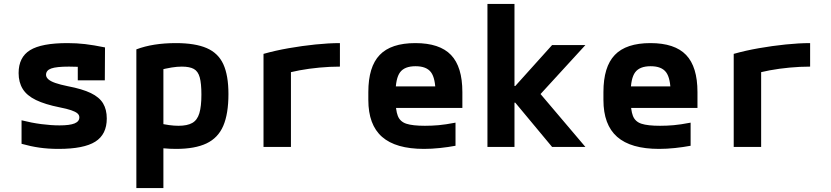

<svg xmlns="http://www.w3.org/2000/svg" viewBox="-20 -750 4240 980"><path d="M279 10Q226 10 181 3.5Q136 -3 90 -16V-136Q141 -123 191 -116.5Q241 -110 284 -110Q336 -110 360.5 -120Q385 -130 385 -151Q385 -163 375 -171.5Q365 -180 343 -187.5Q321 -195 285 -202Q210 -217 163.5 -239.5Q117 -262 96 -296Q75 -330 75 -377Q75 -458 133.5 -494Q192 -530 324 -530Q371 -530 414 -525Q457 -520 516 -508L515 -340H377V-480L437 -405Q404 -408 378 -409Q352 -410 332 -410Q268 -410 241.5 -400.5Q215 -391 215 -368Q215 -356 226.5 -345.5Q238 -335 262.5 -326.5Q287 -318 326 -310Q400 -296 443.5 -275Q487 -254 506 -222.5Q525 -191 525 -145Q525 -64 466.5 -27Q408 10 279 10Z M676 -498Q760 -530 878 -530Q976 -530 1035 -504.5Q1094 -479 1120 -422Q1146 -365 1146 -270Q1146 -169 1119.5 -107.5Q1093 -46 1034 -18Q975 10 879 10Q846 10 815 7Q784 4 755 -1L778 -124Q817 -115 843 -111.5Q869 -108 891 -108Q936 -108 961.5 -122.5Q987 -137 997.5 -172Q1008 -207 1008 -267Q1008 -324 999.5 -355Q991 -386 969.5 -398Q948 -410 908 -410Q884 -410 856 -405.5Q828 -401 784 -390L814 -462V210H676Z M1325 -475Q1385 -492 1453.5 -504Q1522 -516 1590 -523Q1658 -530 1715 -530V-410Q1664 -410 1610.5 -405Q1557 -400 1508.5 -391Q1460 -382 1423 -370L1465 -435V0H1325Z M2144 10Q2000 10 1930 -51.5Q1860 -113 1860 -240V-280Q1860 -409 1918 -469.5Q1976 -530 2100 -530Q2224 -530 2282 -469.5Q2340 -409 2340 -280V-199H1938V-309H2236L2203 -274Q2203 -350 2180 -381Q2157 -412 2101 -412Q2045 -412 2022 -381Q1999 -350 1999 -274V-246Q1999 -188 2010.5 -158.5Q2022 -129 2054 -118.5Q2086 -108 2149 -108Q2184 -108 2218.5 -111Q2253 -114 2305 -124V-6Q2268 1 2225.5 5.5Q2183 10 2144 10Z M2468 0V-730H2606V-311H2610L2798 -520H2968L2739 -270L2968 0H2798L2610 -226H2606V0Z M3344 10Q3200 10 3130 -51.5Q3060 -113 3060 -240V-280Q3060 -409 3118 -469.5Q3176 -530 3300 -530Q3424 -530 3482 -469.5Q3540 -409 3540 -280V-199H3138V-309H3436L3403 -274Q3403 -350 3380 -381Q3357 -412 3301 -412Q3245 -412 3222 -381Q3199 -350 3199 -274V-246Q3199 -188 3210.5 -158.5Q3222 -129 3254 -118.5Q3286 -108 3349 -108Q3384 -108 3418.5 -111Q3453 -114 3505 -124V-6Q3468 1 3425.5 5.5Q3383 10 3344 10Z M3725 -475Q3785 -492 3853.5 -504Q3922 -516 3990 -523Q4058 -530 4115 -530V-410Q4064 -410 4010.5 -405Q3957 -400 3908.5 -391Q3860 -382 3823 -370L3865 -435V0H3725Z"/></svg>

Font: M PLUS Code Latin Expanded
Style: Bold
Weight: 700
Width: 7
Designer: Coji Morishita
Foundry: UNDERFOREST DESIGN
Version: Version 1.002; ttfautohint (v1.8.3)